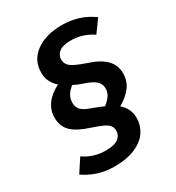

<svg xmlns="http://www.w3.org/2000/svg" viewBox="-182 -793 898 981"><g transform="rotate(-30 267.0 -302.5)"><path d="M481 -314Q481 -269 456.5 -235.5Q432 -202 384 -174Q427 -137 427 -81Q427 -39 404 -3Q381 33 331 55.5Q281 78 205 78Q153 78 108 63Q63 48 28 23L79 -55Q136 -15 207 -15Q259 -15 281.5 -32Q304 -49 304 -76Q304 -95 295 -107Q286 -119 264.5 -129.5Q243 -140 198 -155Q128 -177 96 -208.5Q64 -240 64 -291Q64 -378 164 -430Q120 -468 120 -524Q120 -598 179 -640.5Q238 -683 331 -683Q435 -683 514 -625L461 -552Q402 -592 333 -592Q285 -592 263.5 -575Q242 -558 242 -531Q242 -505 263 -488.5Q284 -472 345 -451Q413 -430 447 -396.5Q481 -363 481 -314ZM317 -213Q343 -234 354 -252Q365 -270 365 -292Q365 -317 347 -334.5Q329 -352 282 -368Q254 -377 225 -391Q200 -370 190.5 -351.5Q181 -333 181 -311Q181 -286 196 -269.5Q211 -253 250 -240Q292 -225 317 -213Z"/></g></svg>

Font: FiraGO Medium
Style: Italic
Weight: 500
Italic angle: -8°
Designer: bBox Type GmbH
Foundry: bBox Type GmbH
Version: Version 1.001